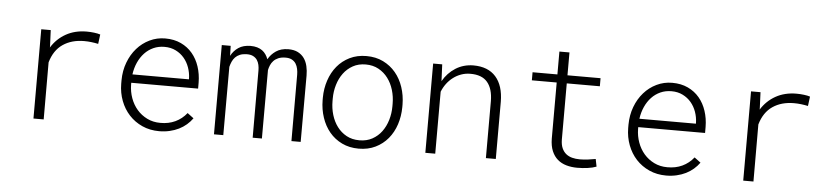

<svg xmlns="http://www.w3.org/2000/svg" viewBox="-42 -894 4885 1132"><g transform="rotate(5 2400.5 -327.5)"><path d="M443.8 -538.1Q465.8 -538.1 487.8 -535.4Q509.8 -532.7 524.4 -527.8L517.1 -471.7Q496.6 -476.1 476.1 -478.5Q455.6 -481 434.1 -481Q359.9 -481 308.1 -445.8Q256.3 -410.6 235.4 -337.9L235.8 0H175.3V-528.3H231.4L235.4 -436.5V-425.8Q267.6 -478 320.8 -508.1Q374 -538.1 443.8 -538.1Z M919.9 9.8Q864.7 9.8 819.3 -10.7Q773.9 -31.2 741.5 -66.4Q709 -101.6 691.2 -148.7Q673.3 -195.8 672.9 -249V-270Q673.3 -326.7 691.7 -375.5Q710 -424.3 741.7 -460.4Q773.4 -496.6 816.4 -517.3Q859.4 -538.1 908.7 -538.1Q961.4 -538.1 1002 -519Q1042.5 -500 1070.1 -467Q1097.7 -434.1 1112.1 -390.1Q1126.5 -346.2 1127 -295.9V-260.3H731.4V-249Q731.9 -207.5 745.6 -169.7Q759.3 -131.8 784.2 -103Q809.1 -74.2 844.2 -56.9Q879.4 -39.6 922.4 -39.6Q971.2 -39.1 1010.7 -57.6Q1050.3 -76.2 1078.1 -111.3L1115.2 -83.5Q1100.6 -63 1080.6 -45.7Q1060.5 -28.3 1035.9 -16.1Q1011.2 -3.9 981.9 2.9Q952.6 9.8 919.9 9.8ZM908.7 -488.3Q873 -488.3 843.3 -474.9Q813.5 -461.4 791 -437.5Q768.6 -413.6 753.9 -381.1Q739.3 -348.6 733.9 -310.1H1068.4V-316.4Q1067.4 -349.1 1056.4 -380.1Q1045.4 -411.1 1025.1 -435.1Q1004.9 -459 975.6 -473.6Q946.3 -488.3 908.7 -488.3Z M1296.4 -528.3 1297.9 -469.2Q1314 -500 1342 -518.8Q1370.1 -537.6 1413.1 -538.1Q1435.5 -538.1 1452.9 -533Q1470.2 -527.8 1482.9 -518.6Q1495.6 -509.3 1504.4 -496.3Q1513.2 -483.4 1518.6 -468.3Q1535.2 -498 1564.2 -517.8Q1593.3 -537.6 1636.7 -538.1Q1670.9 -538.1 1693.8 -526.4Q1716.8 -514.6 1731 -494.6Q1745.1 -474.6 1751.2 -448.2Q1757.3 -421.9 1757.3 -392.6L1756.8 0H1702.1L1701.7 -392.6Q1701.7 -409.7 1698.2 -426.8Q1694.8 -443.8 1686.3 -457.5Q1677.7 -471.2 1662.4 -479.5Q1647 -487.8 1623 -487.3Q1598.6 -486.8 1581.8 -479.5Q1564.9 -472.2 1554 -460.4Q1543 -448.7 1536.9 -434.3Q1530.8 -419.9 1527.8 -405.3L1527.3 0H1472.7L1472.2 -397.9Q1472.2 -414.6 1468.8 -430.7Q1465.3 -446.8 1456.8 -459.5Q1448.2 -472.2 1433.1 -480Q1418 -487.8 1394.5 -487.3Q1371.1 -486.8 1354.7 -480Q1338.4 -473.1 1327.4 -461.7Q1316.4 -450.2 1309.8 -435.3Q1303.2 -420.4 1299.3 -404.3L1298.8 0H1243.7V-528.3Z M1864.3 -272Q1864.7 -325.7 1880.9 -374Q1897 -422.4 1927 -458.7Q1957 -495.1 2000.7 -516.6Q2044.4 -538.1 2099.6 -538.1Q2155.3 -538.1 2199 -516.6Q2242.7 -495.1 2272.9 -458.7Q2303.2 -422.4 2319.3 -374Q2335.4 -325.7 2335.9 -272V-255.9Q2335.4 -202.1 2319.6 -153.8Q2303.7 -105.5 2273.4 -69.1Q2243.2 -32.7 2199.7 -11.5Q2156.2 9.8 2100.6 9.8Q2044.9 9.8 2001.2 -11.5Q1957.5 -32.7 1927.2 -69.1Q1897 -105.5 1880.9 -153.8Q1864.7 -202.1 1864.3 -255.9ZM1922.9 -255.9Q1922.9 -213.9 1934.6 -174.8Q1946.3 -135.7 1968.8 -105.7Q1991.2 -75.7 2024.2 -57.6Q2057.1 -39.6 2100.6 -39.6Q2143.6 -39.6 2176.5 -57.6Q2209.5 -75.7 2231.7 -105.7Q2253.9 -135.7 2265.6 -174.8Q2277.3 -213.9 2277.3 -255.9V-272Q2277.3 -313.5 2265.6 -352.5Q2253.9 -391.6 2231.4 -421.6Q2209 -451.7 2175.8 -470Q2142.6 -488.3 2099.6 -488.3Q2056.6 -488.3 2023.7 -470Q1990.7 -451.7 1968.5 -421.6Q1946.3 -391.6 1934.6 -352.5Q1922.9 -313.5 1922.9 -272Z M2548.3 -528.3 2552.7 -429.2Q2580.6 -478.5 2627 -508.1Q2673.3 -537.6 2732.4 -538.1Q2819.3 -538.1 2865.2 -486.1Q2911.1 -434.1 2911.6 -338.4V0H2853V-337.4Q2852.5 -410.2 2819.8 -449Q2787.1 -487.8 2718.3 -487.3Q2689.9 -487.3 2664.3 -478Q2638.7 -468.8 2617.4 -452.6Q2596.2 -436.5 2579.8 -414.6Q2563.5 -392.6 2553.2 -366.7V0H2494.6V-528.3Z M3289.6 -663.6V-528.3H3485.4V-480.5H3289.6V-147.9Q3290 -117.2 3299.1 -96.9Q3308.1 -76.7 3323.5 -64.2Q3338.9 -51.8 3359.6 -46.4Q3380.4 -41 3404.8 -41Q3429.2 -41 3454.8 -44.4Q3480.5 -47.9 3498.5 -51.3L3507.3 -6.8Q3486.3 1.5 3456.1 5.6Q3425.8 9.8 3394.5 9.8Q3359.4 9.8 3329.6 1.2Q3299.8 -7.3 3277.8 -26.1Q3255.9 -44.9 3243.2 -75Q3230.5 -105 3230 -148.4V-480.5H3083V-528.3H3230V-663.6Z M3920.4 9.8Q3865.2 9.8 3819.8 -10.7Q3774.4 -31.2 3741.9 -66.4Q3709.5 -101.6 3691.7 -148.7Q3673.8 -195.8 3673.3 -249V-270Q3673.8 -326.7 3692.1 -375.5Q3710.4 -424.3 3742.2 -460.4Q3773.9 -496.6 3816.9 -517.3Q3859.9 -538.1 3909.2 -538.1Q3961.9 -538.1 4002.4 -519Q4043 -500 4070.6 -467Q4098.1 -434.1 4112.5 -390.1Q4127 -346.2 4127.4 -295.9V-260.3H3731.9V-249Q3732.4 -207.5 3746.1 -169.7Q3759.8 -131.8 3784.7 -103Q3809.6 -74.2 3844.7 -56.9Q3879.9 -39.6 3922.9 -39.6Q3971.7 -39.1 4011.2 -57.6Q4050.8 -76.2 4078.6 -111.3L4115.7 -83.5Q4101.1 -63 4081.1 -45.7Q4061 -28.3 4036.4 -16.1Q4011.7 -3.9 3982.4 2.9Q3953.1 9.8 3920.4 9.8ZM3909.2 -488.3Q3873.5 -488.3 3843.8 -474.9Q3814 -461.4 3791.5 -437.5Q3769 -413.6 3754.4 -381.1Q3739.7 -348.6 3734.4 -310.1H4068.8V-316.4Q4067.9 -349.1 4056.9 -380.1Q4045.9 -411.1 4025.6 -435.1Q4005.4 -459 3976.1 -473.6Q3946.8 -488.3 3909.2 -488.3Z M4644.5 -538.1Q4666.5 -538.1 4688.5 -535.4Q4710.4 -532.7 4725.1 -527.8L4717.8 -471.7Q4697.3 -476.1 4676.8 -478.5Q4656.2 -481 4634.8 -481Q4560.5 -481 4508.8 -445.8Q4457 -410.6 4436 -337.9L4436.5 0H4376V-528.3H4432.1L4436 -436.5V-425.8Q4468.3 -478 4521.5 -508.1Q4574.7 -538.1 4644.5 -538.1Z"/></g></svg>

Font: Roboto Mono Light
Style: Regular
Weight: 300
Designer: Google
Version: Version 2.000985; 2015; ttfautohint (v1.3)